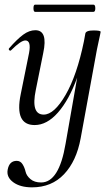

<svg xmlns="http://www.w3.org/2000/svg" viewBox="-20 -525 480 826"><path d="M131 -474Q124 -474 124 -489.5Q124 -505 131 -505H382Q390 -505 390 -489.5Q390 -474 382 -474ZM382 -394Q413 -394 413 -388Q413 -386 410.5 -375Q408 -364 404 -345Q400 -326 397 -312L327 70Q309 168 255.5 224.5Q202 281 118 281Q67 281 37 259Q7 237 13 205Q20 167 52 167Q68 167 77 181.5Q86 196 90 213.5Q94 231 111 245.5Q128 260 157 260Q234 260 262 94L312 -191Q277 -95 229.5 -41Q182 13 129 13Q42 13 69 -119L105 -297Q115 -351 89 -351Q70 -351 28 -309Q24 -305 20 -309Q16 -313 19 -317Q54 -357 80 -376Q106 -395 132 -395Q187 -395 166 -297L134 -138Q112 -32 168 -32Q213 -32 262 -116.5Q311 -201 341 -347L347 -380Q349 -394 382 -394Z"/></svg>

Font: Cormorant Infant Book
Style: Italic
Weight: 500
Italic angle: -10°
Designer: Christian Thalmann (Catharsis Fonts)
Version: Version 1.000;PS 002.000;hotconv 1.0.88;makeotf.lib2.5.64775